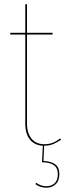

<svg xmlns="http://www.w3.org/2000/svg" viewBox="-20 -671 311 896"><path d="M257 141Q257 173 239.5 189Q222 205 197 205Q167 205 145 188L149 182Q170 198 197 198Q220 198 235 184Q250 170 250 141Q250 114 232.5 100.5Q215 87 176 86L180 9Q141 7 119.5 -20Q98 -47 98 -94V-510H28V-518H98V-651H106V-518H226L225 -510H106V-95Q106 -49 127.5 -23.5Q149 2 187 2Q209 2 226.5 -5Q244 -12 261 -25L265 -19Q246 -6 228 1.5Q210 9 186 9L183 80Q220 82 238.5 96.5Q257 111 257 141Z"/></svg>

Font: Fira Sans Compressed Eight
Style: Regular
Weight: 100
Width: 1
Designer: bBox Type GmbH & Carrois Corporate GbR & Edenspiekermann AG
Foundry: bBox Type GmbH & Carrois Corporate GbR & Edenspiekermann AG
Version: Version 4.301